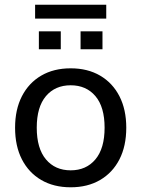

<svg xmlns="http://www.w3.org/2000/svg" viewBox="-20 -786 600 815"><path d="M280 9Q208 9 155 -22Q102 -53 73 -109.5Q44 -166 44 -244Q44 -321 73 -377.5Q102 -434 155 -465Q208 -496 280 -496Q352 -496 405 -465Q458 -434 487 -377.5Q516 -321 516 -244Q516 -166 487 -109.5Q458 -53 405 -22Q352 9 280 9ZM280 -63Q346 -63 385 -109.5Q424 -156 424 -244Q424 -332 385 -378Q346 -424 280 -424Q214 -424 175 -378Q136 -332 136 -244Q136 -156 175 -109.5Q214 -63 280 -63ZM129 -707V-766H431V-707ZM145 -577V-653H238V-577ZM322 -577V-653H415V-577Z"/></svg>

Font: Nunito Sans Medium
Style: Regular
Weight: 500
Designer: Vernon Adams
Foundry: Vernon Adams
Version: Version 3.101; ttfautohint (v1.8.4.7-5d5b);gftools[0.9.27]